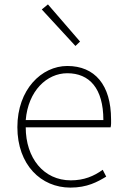

<svg xmlns="http://www.w3.org/2000/svg" viewBox="-20 -840 567 873"><path d="M323 -631 344 -651 198 -820 170 -797ZM300 13C377 13 423 -13 463 -37L447 -68C407 -39 362 -20 302 -20C178 -20 97 -122 97 -261H483C486 -274 485 -286 485 -297C485 -454 411 -540 286 -540C169 -540 59 -433 59 -262C59 -90 167 13 300 13ZM97 -294C108 -427 193 -507 286 -507C386 -507 450 -439 450 -294Z"/></svg>

Font: SSpoqa Han Sans Neo Thin
Style: Regular
Weight: 100
Designer: [Spoqa Han Sans Neo] Dong-huui Kim  Younghwa Kang  Yujin Lee  [Noto Sans] Ryoko NISHIZUKA  (kana & ideographs); Paul D. 
Foundry: Spoqa (http://www.spoqa-han-sans.com)
Version: Version 1.000